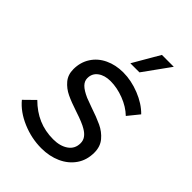

<svg xmlns="http://www.w3.org/2000/svg" viewBox="-213 -818 925 925"><g transform="rotate(45 249.5 -355.5)"><path d="M10 -90 63 -142Q103 -102 149.5 -82Q196 -62 251 -62Q298 -62 328 -83Q358 -104 358 -142Q358 -161 347.5 -175.5Q337 -190 318 -201Q294 -216 236 -235Q187 -251 155.5 -266Q124 -281 102.5 -306.5Q81 -332 81 -370Q81 -417 104.5 -453.5Q128 -490 169.5 -509.5Q211 -529 262 -529Q317 -529 373.5 -506.5Q430 -484 466 -447L419 -389Q387 -420 340 -438Q293 -456 249 -456Q209 -456 184 -437.5Q159 -419 159 -387Q159 -367 174.5 -351Q190 -335 226 -319Q249 -311 272 -302Q323 -285 357 -269Q391 -253 414 -225.5Q437 -198 437 -157Q437 -106 411 -68.5Q385 -31 340.5 -11Q296 9 241 9Q174 9 110.5 -18Q47 -45 10 -90ZM255 -584 334 -720H415L317 -584Z"/></g></svg>

Font: Fixel Italic Variable 20240409 Display Thin
Style: Italic
Weight: 100
Italic angle: -10°
Designer: AlfaBravo + MacPaw
Foundry: Kyrylo Tkachov, Marchela Mozhyna, Serhii Makarenko, Maria Weinstein, Zakhar Kryvoshyya
Version: Version 1.211;Glyphs 3.2 (3225)